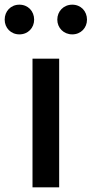

<svg xmlns="http://www.w3.org/2000/svg" viewBox="-52 -801 392 821"><path d="M87 0H201V-550H87ZM31 -654C68 -654 94 -682 94 -717C94 -753 68 -781 31 -781C-6 -781 -32 -753 -32 -717C-32 -682 -6 -654 31 -654ZM257 -654C294 -654 320 -682 320 -717C320 -753 294 -781 257 -781C220 -781 193 -753 193 -717C193 -682 220 -654 257 -654Z"/></svg>

Font: Noto Sans CJK KR Medium
Style: Regular
Weight: 500
Designer: Ryoko NISHIZUKA (kana & ideographs); Paul D. Hunt (Latin, Greek & Cyrillic); Wenlong ZHANG (bopomofo); Sandoll Communica
Foundry: Adobe Systems Incorporated
Version: Version 1.004;PS 1.004;hotconv 1.0.82;makeotf.lib2.5.63406